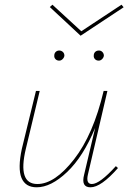

<svg xmlns="http://www.w3.org/2000/svg" viewBox="-20 -794 551 817"><path d="M506 -763 323 -642 192 -764 203 -774 326 -661 497 -774ZM211 -558Q211 -567 217 -573Q223 -579 232 -579Q241 -579 247.5 -573Q254 -567 254 -557Q253 -549 246.5 -542.5Q240 -536 232 -536Q222 -536 216 -542.5Q210 -549 211 -558ZM379 -558Q379 -567 385 -573Q391 -579 401 -579Q410 -579 416 -572.5Q422 -566 422 -557Q421 -549 414.5 -542.5Q408 -536 400 -536Q390 -536 384 -542.5Q378 -549 379 -558ZM371 -11Q404 -11 473 -87L482 -79Q410 3 365 3Q324 3 338 -51L385 -250Q334 -127 265.5 -62Q197 3 136 3Q88 3 71.5 -37Q55 -77 73 -161L133 -407H149L90 -161Q54 -11 139 -11Q213 -11 295 -116Q377 -221 421 -407H437L354 -51Q345 -11 371 -11Z"/></svg>

Font: EauTestInfant Thin
Style: Italic
Weight: 250
Italic angle: -12°
Designer: Christian Thalmann (Catharsis Fonts)
Version: Version 0.001;PS 000.001;hotconv 1.0.88;makeotf.lib2.5.64775